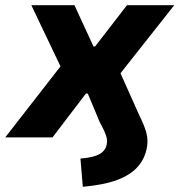

<svg xmlns="http://www.w3.org/2000/svg" viewBox="-47 -526 687 735"><path d="M270 189 261 81Q312 77 335.5 63Q359 49 362 23Q364 13 361.5 2Q359 -9 352.5 -23.5Q346 -38 335 -58L289 -168H282L154 0H-27L208 -302L216 -206L73 -506H238L311 -348H317L439 -506H620L383 -206L389 -302L482 -94Q496 -65 504.5 -44Q513 -23 516 -4.5Q519 14 516 35Q509 79 481.5 111Q454 143 402.5 162.5Q351 182 270 189Z"/></svg>

Font: Nunito Sans 6pt ExtraBold
Style: Italic
Weight: 800
Italic angle: -9°
Version: Version 3.101;gftools[0.9.27]